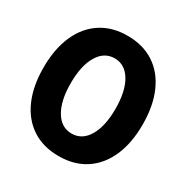

<svg xmlns="http://www.w3.org/2000/svg" viewBox="-170 -883 1009 1039"><g transform="rotate(30 334.0 -363.5)"><path d="M334 11.7Q237.3 11.7 168 -33.7Q98.6 -79.1 61.5 -163.3Q24.4 -247.6 24.4 -363.3Q24.4 -479.5 61.5 -563.7Q98.6 -647.9 168 -693.6Q237.3 -739.3 334 -739.3Q430.7 -739.3 500 -693.8Q569.3 -648.4 606.4 -564Q643.6 -479.5 643.6 -363.3Q643.6 -247.1 606.4 -163.1Q569.3 -79.1 500 -33.7Q430.7 11.7 334 11.7ZM334 -128.9Q398.9 -128.9 436.3 -191.7Q473.6 -254.4 473.6 -363.3Q473.6 -472.7 436.3 -535.6Q398.9 -598.6 334 -598.6Q269 -598.6 231.7 -535.6Q194.3 -472.7 194.3 -363.3Q194.3 -254.4 231.7 -191.7Q269 -128.9 334 -128.9Z"/></g></svg>

Font: Inter Display Extra Bold
Style: Regular
Weight: 800
Designer: Rasmus Andersson
Foundry: rsms
Version: Version 4.000;git-4fc901f